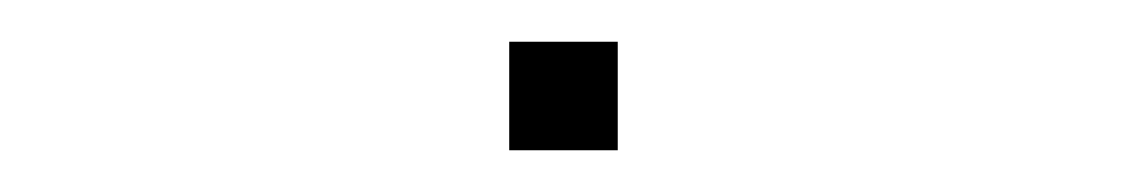

<svg xmlns="http://www.w3.org/2000/svg" viewBox="-20 -386 540 92"><path d="M224 -314V-366H276V-314Z"/></svg>

Font: Iosevka SS04 Thin
Style: Regular
Weight: 100
Monospace: yes
Designer: Belleve Invis
Foundry: Belleve Invis
Version: Version 19.0.0; ttfautohint (v1.8.4)